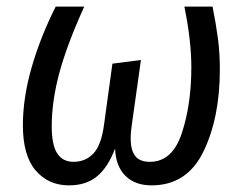

<svg xmlns="http://www.w3.org/2000/svg" viewBox="-20 -547 737 579"><path d="M49 -169Q49 -252 75.5 -344Q102 -436 148 -527H234Q181 -410 158.5 -325.5Q136 -241 136 -166Q136 -110 152.5 -84.5Q169 -59 202 -59Q238 -59 262 -84.5Q286 -110 294 -173L319 -355L405 -366L377 -167Q374 -146 374 -129Q374 -95 387.5 -77Q401 -59 432 -59Q500 -59 528.5 -146Q557 -233 557 -344Q557 -425 536 -527H621Q631 -477 637 -432.5Q643 -388 643 -338Q643 -192 593.5 -90Q544 12 437 12Q387 12 358 -17Q329 -46 327 -99Q306 -43 273 -15.5Q240 12 188 12Q126 12 87.5 -33Q49 -78 49 -169Z"/></svg>

Font: Fira Sans Condensed
Style: Italic
Weight: 400
Width: 3
Italic angle: -8°
Designer: bBox Type GmbH & Carrois Corporate GbR & Edenspiekermann AG
Foundry: bBox Type GmbH & Carrois Corporate GbR & Edenspiekermann AG
Version: Version 4.301